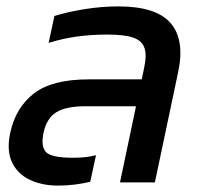

<svg xmlns="http://www.w3.org/2000/svg" viewBox="-20 -570 628 600"><path d="M161 10Q113 10 74.5 -7.5Q36 -25 18 -62Q0 -99 12 -155Q29 -234 86 -278Q143 -322 258 -322H423L430 -356Q439 -395 432 -418.5Q425 -442 397.5 -452Q370 -462 314 -462Q267 -462 222 -456Q177 -450 132 -436L150 -520Q192 -533 245 -541.5Q298 -550 350 -550Q468 -550 513 -498Q558 -446 537 -346L464 0H355L405 -238H247Q187 -238 156.5 -219.5Q126 -201 116 -155Q107 -111 124.5 -94Q142 -77 209 -77Q250 -77 280 -85L262 -2Q242 3 216 6.5Q190 10 161 10Z"/></svg>

Font: Kanit
Style: Italic
Weight: 400
Italic angle: -12°
Designer: Katatrad Team
Foundry: CadsonDemak
Version: Version 2.000; ttfautohint (v1.8.3)